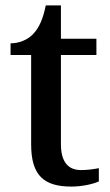

<svg xmlns="http://www.w3.org/2000/svg" viewBox="-20 -679 407 709"><path d="M244 10C284 10 326 0 345 -9V-58C324 -54 303 -51 279 -51C232 -51 205 -81 205 -146V-476H336V-536H205V-659H149C139 -610 125 -577 103 -554C82 -531 49 -519 19 -519V-476H95V-146C95 -30 143 10 244 10Z"/></svg>

Font: Noto Serif Devanagari Medium
Style: Regular
Weight: 500
Designer: Universal Thirst, Indian Type Foundry and the Monotype Design Team
Foundry: Monotype Imaging Inc.
Version: Version 2.004